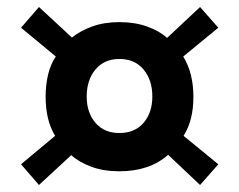

<svg xmlns="http://www.w3.org/2000/svg" viewBox="-20 -649 682 547"><path d="M320 -161Q275 -161 240 -174Q205 -187 183 -207L91 -122L40 -181L137 -262Q110 -306 110 -374Q110 -407 117 -436.5Q124 -466 139 -488L40 -570L91 -629L185 -542Q208 -561 242.5 -573.5Q277 -586 320 -586Q364 -586 399 -573.5Q434 -561 456 -541L550 -629L602 -570L502 -488Q531 -441 531 -373Q531 -306 503 -262L602 -181L550 -122L459 -208Q406 -161 320 -161ZM320 -270Q364 -270 389 -299Q414 -328 414 -374Q414 -421 389 -451Q364 -481 320 -481Q277 -481 252 -451Q227 -421 227 -374Q227 -328 252 -299Q277 -270 320 -270Z"/></svg>

Font: Freeman
Style: Regular
Weight: 400
Designer: Vernon Adams, Aoife Mooney, Rodrigo Fuenzalida
Foundry: Rodrigo Fuenzalida
Version: Version 1.000; ttfautohint (v1.8.4.7-5d5b)